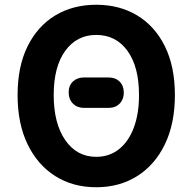

<svg xmlns="http://www.w3.org/2000/svg" viewBox="-20 -774 810 808"><path d="M333 -320Q305 -320 287 -338Q269 -356 269 -385Q269 -414 287 -431Q305 -448 333 -448H437Q466 -448 483.5 -430.5Q501 -413 501 -384Q501 -356 483.5 -338Q466 -320 437 -320ZM385 14Q287 14 212.5 -33Q138 -80 96 -167Q54 -254 54 -374Q54 -494 96 -579Q138 -664 212.5 -709Q287 -754 385 -754Q483 -754 557.5 -709Q632 -664 674 -579Q716 -494 716 -374Q716 -254 674 -167Q632 -80 557.5 -33Q483 14 385 14ZM385 -114Q440 -114 480.5 -146Q521 -178 543 -236.5Q565 -295 565 -374Q565 -493 516.5 -560Q468 -627 385 -627Q303 -627 254.5 -560Q206 -493 206 -374Q206 -255 254.5 -184.5Q303 -114 385 -114Z"/></svg>

Font: Chiron GoRound TC
Style: Bold
Weight: 700
Designer: Ryoko NISHIZUKA 西塚涼子 (kana, bopomofo & ideographs); Paul D. Hunt (Latin, Greek & Cyrillic); Sandoll Communications 산돌커뮤니
Foundry: Adobe
Version: Version 1.000;hotconv 1.1.1;makeotfexe 2.6.0